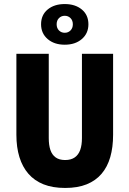

<svg xmlns="http://www.w3.org/2000/svg" viewBox="-20 -917 640 949"><path d="M302 12Q240 12 195 -6Q150 -24 120.5 -58Q91 -92 76 -140.5Q61 -189 61 -251V-651H221V-234Q221 -200 229 -176Q237 -152 255 -139Q273 -126 302 -126Q331 -126 349.5 -139Q368 -152 376.5 -176Q385 -200 385 -234V-651H539V-251Q539 -189 525 -140.5Q511 -92 482 -58Q453 -24 408.5 -6Q364 12 302 12ZM300 -696Q248 -696 215.5 -724Q183 -752 183 -797Q183 -843 215.5 -870Q248 -897 300 -897Q352 -897 384.5 -870Q417 -843 417 -797Q417 -752 384.5 -724Q352 -696 300 -696ZM300 -755Q317 -755 328.5 -766.5Q340 -778 340 -797Q340 -816 328.5 -827.5Q317 -839 300 -839Q283 -839 271.5 -827.5Q260 -816 260 -797Q260 -778 271.5 -766.5Q283 -755 300 -755Z"/></svg>

Font: Source Code Pro ExtraLight ExtraBold
Style: Regular
Weight: 800
Monospace: yes
Version: Version 1.018;hotconv 1.0.116;makeotfexe 2.5.65601